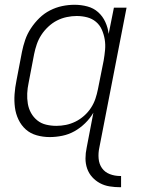

<svg xmlns="http://www.w3.org/2000/svg" viewBox="-20 -562 590 804"><path d="M483 222Q461 222 439 218.5Q417 215 398.5 205Q380 195 366 179.5Q352 164 345 144Q338 124 338 101.5Q338 79 343 56L371 -90Q357 -66 336.5 -46Q316 -26 292 -12.5Q268 1 241 6.5Q214 12 188 12Q160 12 133.5 4.5Q107 -3 88 -20Q69 -37 57.5 -61Q46 -85 42.5 -112Q39 -139 41 -167.5Q43 -196 49 -225L72 -345Q77 -370 85.5 -395Q94 -420 109.5 -443.5Q125 -467 145 -486.5Q165 -506 189.5 -518.5Q214 -531 240 -536.5Q266 -542 292 -542Q320 -542 346 -535Q372 -528 391 -511Q410 -494 421 -470Q432 -446 435 -420L457 -530H510L396 56Q391 79 393 102Q395 125 407 142Q419 159 439.5 167Q460 175 483 175H487V222ZM216 -35Q236 -35 256 -39Q276 -43 295.5 -52.5Q315 -62 332 -77Q349 -92 361 -110.5Q373 -129 379.5 -148.5Q386 -168 390 -188L414 -308Q418 -331 420 -353.5Q422 -376 418.5 -397Q415 -418 406.5 -437.5Q398 -457 382 -470.5Q366 -484 345 -489.5Q324 -495 301 -495Q281 -495 259.5 -490.5Q238 -486 218.5 -476Q199 -466 182 -450Q165 -434 153 -415.5Q141 -397 134 -376.5Q127 -356 123 -336L100 -216Q95 -193 94 -171Q93 -149 96.5 -128Q100 -107 110 -89Q120 -71 136 -58Q152 -45 173 -40Q194 -35 216 -35Z"/></svg>

Font: Lode Dark
Style: Italic
Weight: 400
Italic angle: -11°
Monospace: yes
Designer: Belleve Invis
Foundry: Belleve Invis
Version: Version 29.2.0; ttfautohint (v1.8.3)